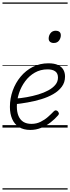

<svg xmlns="http://www.w3.org/2000/svg" viewBox="-20 -1030 566 1550"><path d="M225 19Q170 19 133 -4.5Q96 -28 78 -70Q60 -112 60 -167Q60 -235 82.5 -298Q105 -361 146.5 -411Q188 -461 245 -490Q302 -519 371 -519Q419 -519 448.5 -505Q478 -491 491.5 -467Q505 -443 505 -412Q505 -365 479 -330Q453 -295 409.5 -270Q366 -245 312.5 -229Q259 -213 202.5 -203Q146 -193 96 -188L103 -234Q148 -237 196 -245.5Q244 -254 289 -267.5Q334 -281 370 -300.5Q406 -320 427 -345.5Q448 -371 448 -404Q448 -438 426 -454Q404 -470 364 -470Q307 -470 261.5 -444Q216 -418 183.5 -374.5Q151 -331 133.5 -278Q116 -225 116 -170Q116 -125 129.5 -93.5Q143 -62 169 -46Q195 -30 234 -30Q274 -30 307.5 -46.5Q341 -63 367.5 -86.5Q394 -110 414 -131Q423 -140 431.5 -139Q440 -138 447 -131Q453 -124 455 -116Q457 -108 449 -99Q423 -69 388.5 -42Q354 -15 312.5 2Q271 19 225 19ZM414 -683Q396 -683 384.5 -692Q373 -701 373 -719Q373 -743 388 -762.5Q403 -782 431 -782Q448 -782 459.5 -773Q471 -764 471 -745Q471 -722 456.5 -702.5Q442 -683 414 -683ZM0 490H526V500H0ZM0 -20H526V0H0ZM0 -505H526V-500H0ZM0 -1010H526V-1000H0Z"/></svg>

Font: Playwrite AU TAS Guides
Style: Regular
Weight: 400
Designer: Veronika Burian, José Scaglione
Foundry: TypeTogether
Version: Version 1.003